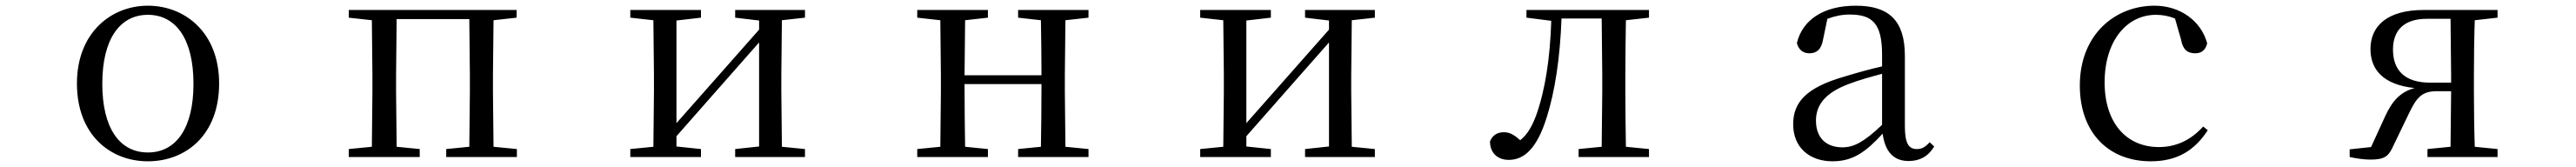

<svg xmlns="http://www.w3.org/2000/svg" viewBox="-20 -551 9040 586"><path d="M499 15C632 15 749 -77 749 -258C749 -438 628 -531 499 -531C371 -531 250 -437 250 -258C250 -78 367 15 499 15ZM499 -16C400 -16 339 -101 339 -257C339 -413 400 -499 499 -499C598 -499 659 -413 659 -257C659 -101 598 -16 499 -16Z M1204 -489 1285 -480 1287 -288V-229L1285 -36L1204 -28V0H1453V-28L1372 -36L1370 -229V-288L1372 -484H1627L1629 -288V-229L1627 -36L1546 -28V0H1794V-28L1712 -36L1710 -229V-288L1712 -480L1793 -489V-516H1204Z M2560 -489 2644 -479V-447L2484 -266L2354 -119V-479L2440 -489V-516H2192V-489L2273 -480L2275 -288V-229L2273 -36L2192 -28V0H2440V-28L2354 -37V-73L2509 -249L2644 -402V-37L2560 -28V0H2805V-28L2724 -36L2722 -229V-288L2724 -480L2805 -489V-516H2560Z M3553 -489 3633 -480C3634 -426 3635 -346 3635 -287H3365L3367 -480L3447 -489V-516H3199V-489L3280 -480L3282 -288V-229L3280 -36L3199 -28V0H3447V-28L3367 -36C3366 -92 3365 -177 3365 -256H3635C3635 -177 3634 -92 3633 -36L3553 -28V0H3800V-28L3719 -36L3717 -229V-288L3719 -480L3800 -489V-516H3553Z M4560 -489 4644 -479V-447L4484 -266L4354 -119V-479L4440 -489V-516H4192V-489L4273 -480L4275 -288V-229L4273 -36L4192 -28V0H4440V-28L4354 -37V-73L4509 -249L4644 -402V-37L4560 -28V0H4805V-28L4724 -36L4722 -229V-288L4724 -480L4805 -489V-516H4560Z M5600 0H5767V-28L5686 -36C5685 -92 5684 -174 5684 -229V-288C5684 -342 5685 -424 5686 -480L5767 -489V-516H5337V-489L5424 -478C5420 -348 5403 -237 5372 -149C5356 -105 5339 -78 5315 -59C5295 -77 5279 -87 5258 -87C5235 -87 5218 -77 5209 -55C5209 -14 5236 10 5275 10C5329 10 5374 -30 5408 -139C5437 -230 5455 -349 5460 -486H5601L5603 -288V-229L5601 -36L5520 -28V0Z M6678 14C6717 14 6747 -2 6768 -37L6752 -52C6736 -34 6724 -28 6707 -28C6680 -28 6665 -45 6665 -108V-355C6665 -479 6609 -531 6493 -531C6380 -531 6306 -482 6286 -400C6292 -377 6307 -364 6330 -364C6355 -364 6372 -377 6378 -413L6393 -485C6420 -495 6445 -500 6471 -500C6550 -500 6585 -470 6585 -359V-318C6541 -308 6494 -295 6452 -282C6320 -244 6273 -193 6273 -115C6273 -32 6332 15 6411 15C6483 15 6528 -18 6587 -82C6595 -22 6623 14 6678 14ZM6585 -113C6522 -53 6486 -34 6446 -34C6390 -34 6353 -66 6353 -128C6353 -183 6386 -226 6470 -257C6504 -270 6544 -281 6585 -292Z M7528 15C7623 15 7683 -25 7728 -94L7712 -107C7667 -58 7616 -35 7556 -35C7444 -35 7366 -118 7366 -262C7366 -408 7444 -499 7546 -499C7569 -499 7591 -495 7613 -486L7634 -413C7640 -378 7656 -364 7684 -364C7706 -364 7720 -375 7726 -399C7704 -479 7630 -531 7541 -531C7403 -531 7279 -430 7279 -251C7279 -84 7381 15 7528 15Z M8499 0H8745V-28L8665 -36C8663 -92 8662 -174 8662 -229V-288C8662 -342 8663 -424 8665 -480L8745 -489V-516H8486C8358 -516 8299 -460 8299 -379C8299 -308 8342 -254 8454 -242C8405 -229 8376 -198 8351 -144L8301 -35L8226 -27V0C8250 5 8274 9 8299 9C8350 9 8363 -3 8380 -41L8434 -153C8461 -209 8479 -231 8532 -231H8582L8580 -36L8499 -28ZM8582 -261H8508C8422 -261 8378 -302 8378 -377C8378 -445 8417 -485 8497 -485H8580L8582 -288Z"/></svg>

Font: Harano Aji Mincho
Style: Regular
Weight: 400
Foundry: Masamichi Hosoda
Version: HaranoAjiMincho-Regular version 20230610;ttx 4.39.4